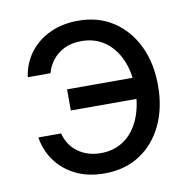

<svg xmlns="http://www.w3.org/2000/svg" viewBox="-68 -621 698 699"><g transform="rotate(-10 281.0 -271.0)"><path d="M263.7 11.7Q203.1 11.7 157.5 -11Q111.8 -33.7 84 -72.3Q56.2 -110.8 48.8 -159.2H132.8Q144 -114.7 179.2 -89.1Q214.4 -63.5 263.7 -63.5Q313.5 -63.5 350.1 -89.4Q386.7 -115.2 406.7 -162.4Q426.8 -209.5 426.8 -272.5Q426.8 -334.5 406.2 -380.6Q385.7 -426.8 349.1 -452.1Q312.5 -477.5 263.7 -477.5Q226.6 -477.5 199.7 -464.1Q172.9 -450.7 156 -428.7Q139.2 -406.7 132.8 -381.8H48.8Q56.2 -433.1 85.4 -471.7Q114.7 -510.3 160.9 -531.5Q207 -552.7 264.6 -552.7Q338.9 -552.7 394 -516.6Q449.2 -480.5 480 -416.7Q510.7 -353 510.7 -269.5Q510.7 -188 480.7 -124.5Q450.7 -61 395.5 -24.7Q340.3 11.7 263.7 11.7ZM182.1 -235.4V-313.5H439.9V-235.4Z"/></g></svg>

Font: GitLab Sans
Style: Regular
Weight: 400
Designer: Rasmus Andersson
Foundry: Modifications by GitLab B.V., manufactured by rsms
Version: Version 4.000;git-c8fb6b7